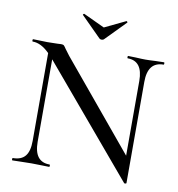

<svg xmlns="http://www.w3.org/2000/svg" viewBox="-88 -878 906 976"><g transform="rotate(10 364.5 -390.5)"><path d="M603 -509.8Q603 -612.8 524.9 -612.8Q522.9 -612.8 522.9 -618.9Q522.9 -625 524.9 -625L564.9 -624Q594.7 -622.1 615.5 -622.1Q636.2 -622.1 668 -624L710 -625Q712.9 -625 712.9 -618.9Q712.9 -612.8 710 -612.8Q628.9 -612.8 628.9 -509.8V13.2Q628.9 15.1 624 16.1Q619.1 17.1 617.2 15.1L147.9 -541V-115.2Q147.9 -12.2 227.1 -12.2Q230 -12.2 230 -6.1Q230 0 227.1 0Q201.2 0 187 -1L136.2 -2L82 -1Q66.9 0 38.1 0Q35.2 0 35.2 -6.1Q35.2 -12.2 38.1 -12.2Q81.1 -12.2 101.6 -37.1Q122.1 -62 122.1 -115.2V-568.8Q78.1 -612.8 35.2 -612.8Q32.2 -612.8 32.2 -618.9Q32.2 -625 35.2 -625L74.2 -624Q86.4 -623 107.9 -623L159.2 -624Q168.9 -625 179.4 -625Q189.9 -625 194.1 -621.1Q198.2 -617.2 206.1 -605L230 -573.2L603 -124ZM262.2 -790.5V-791Q262.2 -793 264.6 -795.4Q267.1 -797.9 269 -796.9L377.9 -746.1L485.8 -797.9Q487.8 -798.8 490.5 -795.4Q493.2 -792 491.2 -791L389.2 -687Q385.3 -683.1 377.7 -683.1Q370.1 -683.1 366.2 -687L263.2 -790Q262.2 -790 262.2 -790.5Z"/></g></svg>

Font: Cormorant-Medium
Style: Regular
Weight: 500
Designer: Christian Thalmann (Catharsis Fonts)
Version: Version 3.000